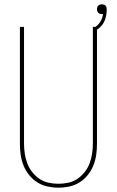

<svg xmlns="http://www.w3.org/2000/svg" viewBox="-20 -859 540 887"><path d="M250 8Q224 8 199 2.5Q174 -3 152.5 -16.5Q131 -30 114.5 -50.5Q98 -71 88.5 -95Q79 -119 75.5 -144Q72 -169 72 -195V-735H91V-195Q91 -172 94.5 -149Q98 -126 106 -104.5Q114 -83 128.5 -64.5Q143 -46 162 -33Q181 -20 204 -15Q227 -10 250 -10Q273 -10 296 -15Q319 -20 338 -33Q357 -46 371.5 -64.5Q386 -83 394 -104.5Q402 -126 405.5 -149Q409 -172 409 -195V-735H428V-195Q428 -169 424.5 -144Q421 -119 411.5 -95Q402 -71 385.5 -50.5Q369 -30 347.5 -16.5Q326 -3 301 2.5Q276 8 250 8ZM418 -717 412 -730Q431 -739 442.5 -757Q454 -775 456 -795Q455 -794 453 -794Q451 -794 450 -794Q445 -794 441 -795.5Q437 -797 434 -800Q431 -803 429.5 -807.5Q428 -812 428 -816Q428 -821 429.5 -825.5Q431 -830 434 -833Q437 -836 441.5 -837.5Q446 -839 451 -839Q455 -839 460 -837.5Q465 -836 468 -832.5Q471 -829 472 -824Q473 -819 473 -814Q473 -800 470 -785Q467 -770 460.5 -757Q454 -744 443 -733.5Q432 -723 418 -717Z"/></svg>

Font: Iosevka SS18 Thin
Style: Regular
Weight: 100
Monospace: yes
Designer: Belleve Invis
Foundry: Belleve Invis
Version: Version 25.1.1; ttfautohint (v1.8.4)